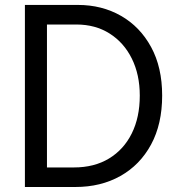

<svg xmlns="http://www.w3.org/2000/svg" viewBox="-20 -747 710 767"><path d="M281.2 0H79.5V-727.3H291.2Q387.1 -727.3 463.2 -683.8Q539.4 -640.3 583.6 -559.1Q627.8 -478 627.8 -365.1Q627.8 -251.4 583.5 -169.6Q539.1 -87.7 460.9 -43.9Q382.8 0 281.2 0ZM285.5 -649.1H167.6V-78.1H275.6Q356.5 -78.1 415.5 -113.8Q474.4 -149.5 506.4 -214Q538.4 -278.4 538.4 -365.1Q538.4 -448.9 506.6 -513Q474.8 -577.1 417.8 -613.1Q360.8 -649.1 285.5 -649.1Z"/></svg>

Font: Inter UI
Style: Regular
Weight: 400
Designer: Rasmus Andersson
Foundry: rsms
Version: Version 2.2